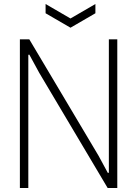

<svg xmlns="http://www.w3.org/2000/svg" viewBox="-20 -936 683 956"><path d="M207 -916 331 -844 455 -916V-870L331 -798L207 -870ZM79 -740H126L471 -160L517 -75L522 -76V-740H564V0H516L175 -574L126 -664L121 -663V0H79Z"/></svg>

Font: Encode Sans Compressed
Style: ExtraLight
Weight: 200
Designer: Pablo Impallari, Andres Torresi
Foundry: Pablo Impallari, Andres Torresi
Version: Version 1.000; ttfautohint (v1.00) -l 8 -r 50 -G 200 -x 14 -